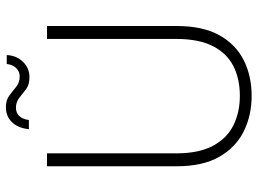

<svg xmlns="http://www.w3.org/2000/svg" viewBox="-134 -750 895 668"><g transform="rotate(-90 314.0 -415.5)"><path d="M315 12Q247 12 191.5 -15.5Q136 -43 103 -100.5Q70 -158 70 -249V-700H115V-250Q115 -172 141 -123Q167 -74 212.5 -51.5Q258 -29 315 -29Q374 -29 418.5 -51.5Q463 -74 488 -123Q513 -172 513 -250V-700H558V-249Q558 -158 526 -100.5Q494 -43 439 -15.5Q384 12 315 12ZM380 -761Q354 -761 338 -773Q322 -785 308 -796.5Q294 -808 273 -808Q257 -808 245.5 -797Q234 -786 231 -763H199Q203 -801 223.5 -822Q244 -843 275 -843Q300 -843 315.5 -831.5Q331 -820 346 -807.5Q361 -795 383 -795Q399 -795 411 -806.5Q423 -818 426 -840H457Q455 -805 433 -783Q411 -761 380 -761Z"/></g></svg>

Font: DM Sans 16pt ExtraLight
Style: Regular
Weight: 250
Version: Version 4.004;gftools[0.9.30]